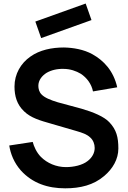

<svg xmlns="http://www.w3.org/2000/svg" viewBox="-20 -1029 708 1065"><path d="M208.3 -817.7 176 -909.4 455.2 -1009.4 487.5 -917.7ZM630.2 -544.8C609.4 -637.5 554.2 -693.8 492.7 -728.1C443.8 -755.2 385.4 -764.6 334.4 -765.6C267.7 -765.6 200 -752.1 147.9 -714.6C95.8 -678.1 60.4 -618.8 60.4 -549C60.4 -495.8 74 -449 113.5 -411.5C151 -375 202.1 -360.4 264.6 -342.7L404.2 -302.1C436.5 -292.7 461.5 -284.4 480.2 -266.7C496.9 -252.1 505.2 -230.2 505.2 -208.3C505.2 -181.2 491.7 -155.2 465.6 -135.4C436.5 -112.5 388.5 -102.1 345.8 -102.1C291.7 -102.1 241.7 -124 207.3 -158.3C182.3 -183.3 167.7 -217.7 161.5 -241.7L31.3 -221.9C38.5 -176 57.3 -127.1 95.8 -83.3C160.4 -12.5 244.8 15.6 341.7 15.6C425 15.6 499 -2.1 558.3 -53.1C605.2 -92.7 636.5 -145.8 636.5 -205.2C636.5 -267.7 626 -309.4 586.5 -351C557.3 -382.3 496.9 -407.3 432.3 -426L301 -461.5C259.4 -474 227.1 -487.5 210.4 -505.2C196.9 -518.8 192.7 -537.5 192.7 -553.1C192.7 -584.4 213.5 -609.4 238.5 -625C263.5 -639.6 295.8 -647.9 332.3 -646.9C368.8 -646.9 402.1 -635.4 428.1 -619.8C461.5 -597.9 487.5 -563.5 495.8 -521.9Z"/></svg>

Font: Manrope3 Bold
Style: Regular
Weight: 700
Designer: Mikhail Sharanda
Foundry: Mikhail Sharanda
Version: Version 3.000;PS 003.000;hotconv 1.0.88;makeotf.lib2.5.64775